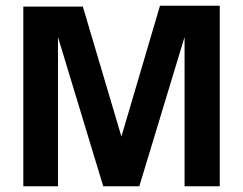

<svg xmlns="http://www.w3.org/2000/svg" viewBox="-20 -651 849 671"><path d="M748 0V-630.9H539.1L404.3 -173.8L269.5 -627.9H61.5V0H182.6V-521.5L340.8 0H466.8L625 -521.5V0Z"/></svg>

Font: Namkio Khamti Book
Style: Bold
Weight: 800
Designer: Debbi Hosken
Foundry: SIL International
Version: Version 3.917